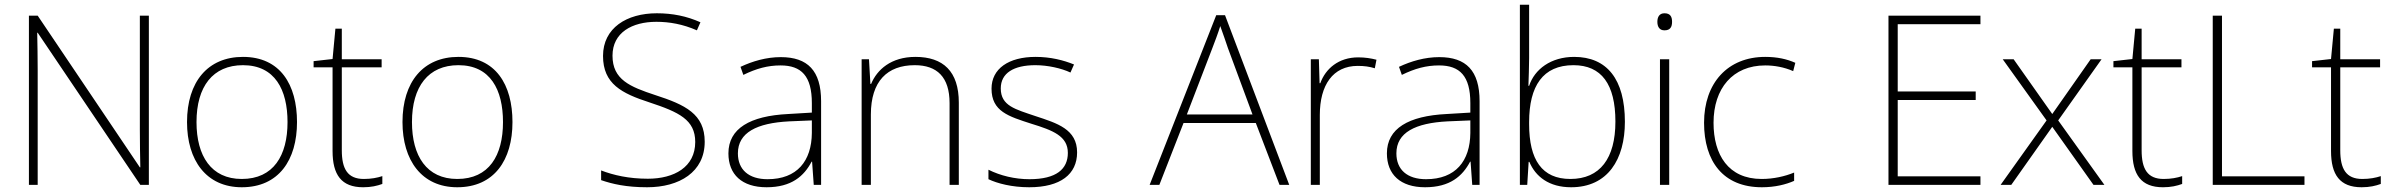

<svg xmlns="http://www.w3.org/2000/svg" viewBox="-20 -780 10091 810"><path d="M608 0V-714H570V-231C570 -181 571 -120 572 -74H570L139 -714H102V0H139V-481C139 -538 138 -587 137 -642H139L572 0Z M1233 -265C1233 -423 1162 -540 1005 -540C857 -540 769 -435 769 -265C769 -104 850 10 1000 10C1156 10 1233 -105 1233 -265ZM809 -265C809 -415 878 -505 1005 -505C1140 -505 1193 -401 1193 -265C1193 -124 1134 -25 1000 -25C871 -25 809 -122 809 -265Z M1515 -25C1446 -25 1422 -68 1422 -146V-496H1590V-530H1422V-659H1395L1383 -531L1303 -522V-496H1383V-143C1383 -43 1420 10 1512 10C1546 10 1571 4 1593 -4V-37C1572 -30 1546 -25 1515 -25Z M2142 -265C2142 -423 2071 -540 1914 -540C1766 -540 1678 -435 1678 -265C1678 -104 1759 10 1909 10C2065 10 2142 -105 2142 -265ZM1718 -265C1718 -415 1787 -505 1914 -505C2049 -505 2102 -401 2102 -265C2102 -124 2043 -25 1909 -25C1780 -25 1718 -122 1718 -265Z M2953 -182C2953 -299 2871 -338 2744 -379C2638 -414 2564 -444 2564 -545C2564 -643 2647 -688 2749 -688C2804 -688 2861 -678 2920 -652L2935 -686C2877 -712 2817 -724 2751 -724C2624 -724 2524 -662 2524 -544C2524 -426 2603 -386 2720 -348C2844 -307 2913 -275 2913 -181C2913 -75 2824 -26 2713 -26C2633 -26 2568 -41 2516 -61V-20C2563 -4 2621 10 2710 10C2846 10 2953 -54 2953 -182Z M3274 -539C3213 -539 3155 -522 3104 -498L3116 -464C3171 -491 3219 -504 3273 -504C3361 -504 3405 -459 3405 -345V-305L3305 -299C3144 -291 3053 -238 3053 -133C3053 -44 3110 10 3214 10C3319 10 3372 -37 3404 -98H3406L3413 0H3444V-353C3444 -482 3387 -539 3274 -539ZM3309 -268 3405 -272V-219C3404 -101 3343 -24 3218 -24C3139 -24 3093 -64 3093 -133C3093 -221 3173 -261 3309 -268Z M3842 -540C3739 -540 3680 -486 3655 -426H3652L3646 -530H3615V0H3654V-297C3654 -437 3723 -505 3839 -505C3933 -505 3986 -455 3986 -345V0H4025V-347C4025 -479 3959 -540 3842 -540Z M4524 -137C4524 -235 4440 -260 4349 -290C4264 -319 4202 -333 4202 -407C4202 -472 4257 -505 4348 -505C4400 -505 4458 -492 4496 -474L4511 -508C4467 -526 4412 -540 4349 -540C4235 -540 4163 -490 4163 -406C4163 -310 4235 -289 4331 -258C4422 -230 4485 -206 4485 -135C4485 -67 4437 -24 4323 -24C4261 -24 4200 -39 4150 -64V-24C4188 -6 4249 10 4322 10C4454 10 4524 -45 4524 -137Z M5378 0H5419L5148 -716H5111L4830 0H4871L4973 -261H5278ZM5160 -578 5264 -297H4987L5095 -578C5105 -604 5118 -638 5128 -670C5140 -636 5153 -600 5160 -578Z M5710 -538C5627 -538 5572 -490 5550 -429H5547L5544 -530H5510V0H5548V-295C5548 -421 5603 -502 5708 -502C5736 -502 5757 -499 5780 -492L5787 -528C5764 -534 5739 -538 5710 -538Z M6052 -539C5991 -539 5933 -522 5882 -498L5894 -464C5949 -491 5997 -504 6051 -504C6139 -504 6183 -459 6183 -345V-305L6083 -299C5922 -291 5831 -238 5831 -133C5831 -44 5888 10 5992 10C6097 10 6150 -37 6182 -98H6184L6191 0H6222V-353C6222 -482 6165 -539 6052 -539ZM6087 -268 6183 -272V-219C6182 -101 6121 -24 5996 -24C5917 -24 5871 -64 5871 -133C5871 -221 5951 -261 6087 -268Z M6431 -535V-760H6392V0H6423L6429 -97H6432C6458 -35 6515 10 6608 10C6763 10 6835 -108 6835 -266C6835 -446 6759 -540 6621 -540C6523 -540 6454 -488 6431 -418H6428C6429 -449 6431 -501 6431 -535ZM6618 -505C6736 -505 6795 -425 6795 -267C6795 -112 6730 -25 6605 -25C6485 -25 6431 -106 6431 -256V-265C6431 -417 6489 -505 6618 -505Z M7002 -724C6981 -724 6972 -709 6972 -688C6972 -667 6981 -652 7002 -652C7027 -652 7034 -667 7034 -688C7034 -709 7027 -724 7002 -724ZM7022 -530H6983V0H7022Z M7413 10C7469 10 7515 -2 7549 -17V-52C7510 -36 7462 -25 7412 -25C7271 -25 7209 -127 7209 -262C7209 -407 7290 -504 7427 -504C7465 -504 7506 -497 7545 -480L7554 -515C7518 -531 7477 -540 7427 -540C7269 -540 7169 -430 7169 -262C7169 -100 7249 10 7413 10Z M8335 0V-36H7986V-358H8315V-394H7986V-678H8335V-714H7947V0Z M8614 -272 8420 0H8465L8638 -245L8812 0H8858L8663 -272L8846 -530H8800L8638 -299L8475 -530H8429Z M9108 -25C9039 -25 9015 -68 9015 -146V-496H9183V-530H9015V-659H8988L8976 -531L8896 -522V-496H8976V-143C8976 -43 9013 10 9105 10C9139 10 9164 4 9186 -4V-37C9165 -30 9139 -25 9108 -25Z M9315 0H9702V-36H9354V-714H9315Z M9946 -25C9877 -25 9853 -68 9853 -146V-496H10021V-530H9853V-659H9826L9814 -531L9734 -522V-496H9814V-143C9814 -43 9851 10 9943 10C9977 10 10002 4 10024 -4V-37C10003 -30 9977 -25 9946 -25Z"/></svg>

Font: Noto Sans Arabic ExtLt
Style: Regular
Weight: 200
Designer: Monotype Design Team, Nadine Chahine, Nizar Qandah and Khaled Hosny
Foundry: Monotype Imaging Inc.
Version: Version 2.012